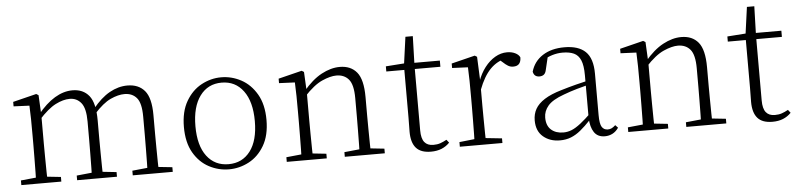

<svg xmlns="http://www.w3.org/2000/svg" viewBox="-43 -881 4628 1114"><g transform="rotate(-5 2271.5 -324.5)"><path d="M44 0V-27L154 -38H174L277 -27V0ZM131 0Q132 -24 132.5 -64.5Q133 -105 133.5 -149Q134 -193 134 -226V-282Q134 -333 133.5 -375.5Q133 -418 131 -455L39 -459V-485L176 -519L189 -511L195 -396V-393V-226Q195 -193 195.5 -149Q196 -105 196.5 -64.5Q197 -24 198 0ZM369 0V-27L478 -38H499L601 -27V0ZM456 0Q457 -24 457.5 -64Q458 -104 458.5 -148Q459 -192 459 -226V-334Q459 -411 433.5 -442.5Q408 -474 367 -474Q329 -474 284.5 -451.5Q240 -429 184 -367L173 -398H182Q232 -460 283.5 -491Q335 -522 387 -522Q449 -522 483.5 -479.5Q518 -437 518 -335V-226Q518 -192 518.5 -148Q519 -104 519.5 -64Q520 -24 521 0ZM693 0V-27L802 -38H822L926 -27V0ZM779 0Q781 -24 781.5 -64Q782 -104 782.5 -148Q783 -192 783 -226V-334Q783 -413 757 -443.5Q731 -474 686 -474Q649 -474 604.5 -453.5Q560 -433 507 -374L495 -404H503Q552 -465 603 -493.5Q654 -522 707 -522Q772 -522 807.5 -480Q843 -438 843 -338V-226Q843 -192 843.5 -148Q844 -104 844.5 -64Q845 -24 846 0Z M1253 14Q1192 14 1137 -15Q1082 -44 1047.5 -103.5Q1013 -163 1013 -253Q1013 -343 1048 -403Q1083 -463 1138 -492.5Q1193 -522 1253 -522Q1314 -522 1369 -492.5Q1424 -463 1459 -403Q1494 -343 1494 -253Q1494 -163 1459 -103.5Q1424 -44 1369 -15Q1314 14 1253 14ZM1253 -16Q1333 -16 1379.5 -77.5Q1426 -139 1426 -252Q1426 -365 1379.5 -428Q1333 -491 1253 -491Q1173 -491 1126.5 -428Q1080 -365 1080 -252Q1080 -139 1126.5 -77.5Q1173 -16 1253 -16Z M1590 0V-27L1700 -38H1720L1823 -27V0ZM1677 0Q1678 -24 1678.5 -64.5Q1679 -105 1679.5 -149Q1680 -193 1680 -226V-281Q1680 -333 1679.5 -375.5Q1679 -418 1677 -455L1585 -459V-485L1722 -519L1735 -511L1741 -393V-392V-226Q1741 -193 1741.5 -149Q1742 -105 1742.5 -64.5Q1743 -24 1744 0ZM1928 0V-27L2037 -38H2058L2161 -27V0ZM2015 0Q2016 -24 2016.5 -64Q2017 -104 2017.5 -148Q2018 -192 2018 -226V-334Q2018 -412 1992 -443Q1966 -474 1920 -474Q1885 -474 1836.5 -452.5Q1788 -431 1730 -368L1720 -398H1728Q1782 -463 1837 -492.5Q1892 -522 1944 -522Q2008 -522 2043 -479.5Q2078 -437 2078 -335V-226Q2078 -192 2078.5 -148Q2079 -104 2079.5 -64Q2080 -24 2081 0Z M2346 -472V-508H2526V-472ZM2429 14Q2370 14 2342.5 -17.5Q2315 -49 2315 -112Q2315 -135 2315.5 -152.5Q2316 -170 2316 -196V-472H2211V-502L2336 -511L2316 -496L2339 -663H2382L2377 -493V-481V-115Q2377 -67 2394.5 -45.5Q2412 -24 2446 -24Q2469 -24 2486.5 -30Q2504 -36 2524 -47L2538 -29Q2518 -8 2491 3Q2464 14 2429 14Z M2598 0V-27L2709 -39H2732L2846 -27V0ZM2685 0Q2686 -24 2686.5 -64.5Q2687 -105 2687.5 -149Q2688 -193 2688 -226V-281Q2688 -333 2687.5 -375.5Q2687 -418 2685 -455L2593 -459V-485L2730 -519L2743 -511L2749 -371V-370V-226Q2749 -193 2749.5 -149Q2750 -105 2750.5 -64.5Q2751 -24 2752 0ZM2748 -318 2731 -367H2745Q2761 -413 2788 -448Q2815 -483 2848.5 -502.5Q2882 -522 2918 -522Q2945 -522 2965.5 -512Q2986 -502 2993 -486Q2993 -462 2982 -449Q2971 -436 2947 -436Q2931 -436 2917.5 -444Q2904 -452 2887 -468L2864 -488H2913Q2857 -477 2817 -436Q2777 -395 2748 -318Z M3180 14Q3122 14 3083 -19Q3044 -52 3044 -114Q3044 -151 3060.5 -180.5Q3077 -210 3114.5 -234Q3152 -258 3214 -276Q3257 -289 3301.5 -300.5Q3346 -312 3386 -321V-297Q3346 -287 3304.5 -275Q3263 -263 3226 -249Q3159 -225 3132.5 -194Q3106 -163 3106 -125Q3106 -78 3133 -54Q3160 -30 3204 -30Q3229 -30 3252.5 -39.5Q3276 -49 3305.5 -72Q3335 -95 3375 -134L3381 -89H3362Q3330 -55 3302 -32Q3274 -9 3245 2.5Q3216 14 3180 14ZM3442 13Q3400 13 3379.5 -17.5Q3359 -48 3357 -102V-106V-350Q3357 -407 3344 -437.5Q3331 -468 3305 -480Q3279 -492 3239 -492Q3209 -492 3179 -483Q3149 -474 3117 -454L3153 -482L3134 -402Q3130 -382 3120 -374Q3110 -366 3094 -366Q3063 -366 3057 -397Q3074 -456 3125 -489Q3176 -522 3252 -522Q3334 -522 3375 -482.5Q3416 -443 3416 -354V-113Q3416 -61 3428 -43Q3440 -25 3462 -25Q3475 -25 3485 -30Q3495 -35 3507 -46L3522 -30Q3507 -8 3486.5 2.5Q3466 13 3442 13Z M3579 0V-27L3689 -38H3709L3812 -27V0ZM3666 0Q3667 -24 3667.5 -64.5Q3668 -105 3668.5 -149Q3669 -193 3669 -226V-281Q3669 -333 3668.5 -375.5Q3668 -418 3666 -455L3574 -459V-485L3711 -519L3724 -511L3730 -393V-392V-226Q3730 -193 3730.5 -149Q3731 -105 3731.5 -64.5Q3732 -24 3733 0ZM3917 0V-27L4026 -38H4047L4150 -27V0ZM4004 0Q4005 -24 4005.5 -64Q4006 -104 4006.5 -148Q4007 -192 4007 -226V-334Q4007 -412 3981 -443Q3955 -474 3909 -474Q3874 -474 3825.5 -452.5Q3777 -431 3719 -368L3709 -398H3717Q3771 -463 3826 -492.5Q3881 -522 3933 -522Q3997 -522 4032 -479.5Q4067 -437 4067 -335V-226Q4067 -192 4067.5 -148Q4068 -104 4068.5 -64Q4069 -24 4070 0Z M4335 -472V-508H4515V-472ZM4418 14Q4359 14 4331.5 -17.5Q4304 -49 4304 -112Q4304 -135 4304.5 -152.5Q4305 -170 4305 -196V-472H4200V-502L4325 -511L4305 -496L4328 -663H4371L4366 -493V-481V-115Q4366 -67 4383.5 -45.5Q4401 -24 4435 -24Q4458 -24 4475.5 -30Q4493 -36 4513 -47L4527 -29Q4507 -8 4480 3Q4453 14 4418 14Z"/></g></svg>

Font: Noto Serif SC
Style: Regular
Weight: 200
Designer: Ryoko NISHIZUKA 西塚涼子 (kana & ideographs); Frank Grießhammer (Latin, Greek & Cyrillic); Wenlong ZHANG 张文龙 (bopomofo); San
Foundry: Adobe
Version: Version 2.001;hotconv 1.1.0;makeotfexe 2.6.0